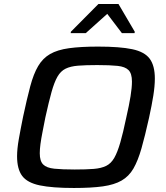

<svg xmlns="http://www.w3.org/2000/svg" viewBox="-20 -928 826 956"><path d="M348 8Q240 8 178 -5Q116 -18 90.5 -52Q65 -86 65 -150Q65 -186 73.5 -234.5Q82 -283 95 -347Q114 -436 130.5 -498Q147 -560 170 -599Q193 -638 229.5 -659Q266 -680 324 -688Q382 -696 468 -696Q577 -696 638.5 -683Q700 -670 725.5 -635.5Q751 -601 751 -537Q751 -500 743.5 -452.5Q736 -405 722 -341Q702 -251 684.5 -189.5Q667 -128 644.5 -89Q622 -50 585.5 -29Q549 -8 492 0Q435 8 348 8ZM352 -84Q409 -84 446.5 -87Q484 -90 508.5 -102Q533 -114 549 -142Q565 -170 579 -218.5Q593 -267 609 -344Q623 -405 630 -448.5Q637 -492 637 -522Q637 -562 620 -579Q603 -596 565.5 -600Q528 -604 464 -604Q407 -604 369 -601Q331 -598 306.5 -586Q282 -574 266 -546Q250 -518 236.5 -469.5Q223 -421 206 -344Q198 -303 191.5 -270Q185 -237 181.5 -211Q178 -185 178 -165Q178 -126 195 -109Q212 -92 250.5 -88Q289 -84 352 -84ZM332 -763 333 -770 470 -908H570L651 -770L650 -763H587L514 -859L407 -763Z"/></svg>

Font: Saira SemiExpanded Medium
Style: Italic
Weight: 500
Width: 6
Italic angle: -12°
Designer: Hector Gatti with collaboration of the Omnibus-Type team
Foundry: Omnibus-Type
Version: Version 1.101